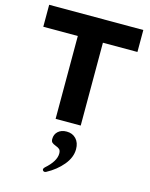

<svg xmlns="http://www.w3.org/2000/svg" viewBox="-143 -758 926 1182"><g transform="rotate(15 320.0 -167.5)"><path d="M620 -668V-528H400V0H240V-528H20V-668ZM410 148Q410 201 369.5 249.5Q329 298 269 330Q263 333 259 333Q253 333 249 329Q245 325 245 320Q245 314 253 306Q317 250 317 201Q317 182 308.5 174Q300 166 283 160Q267 154 259.5 147Q252 140 252 125Q252 95 272.5 76.5Q293 58 327 58Q364 58 387 82.5Q410 107 410 148Z"/></g></svg>

Font: Madhuban Bold
Style: Regular
Weight: 700
Designer: jaikishan Patel
Foundry: MagicType
Version: Version 1.000